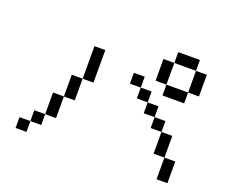

<svg xmlns="http://www.w3.org/2000/svg" viewBox="-113 -926 1226 1040"><g transform="rotate(20 500.0 -406.0)"><path d="M125 -125H62.5V-62.5H125ZM125 -125H187.5V-187.5H125ZM875 -187.5Q875 -187.5 875 -62.5H937.5Q937.5 -62.5 937.5 -187.5ZM187.5 -187.5H250Q250 -187.5 250 -312.5H187.5Q187.5 -312.5 187.5 -187.5ZM875 -187.5Q875 -187.5 875 -312.5H812.5Q812.5 -312.5 812.5 -187.5ZM250 -312.5H312.5Q312.5 -312.5 312.5 -437.5H250Q250 -437.5 250 -312.5ZM812.5 -312.5V-375H750V-312.5ZM750 -375V-437.5H687.5V-375ZM312.5 -437.5H375V-625H312.5ZM687.5 -437.5V-500H625V-437.5ZM625 -500V-562.5H562.5V-500ZM750 -562.5V-500H875V-562.5ZM750 -562.5Q750 -562.5 750 -687.5H687.5Q687.5 -687.5 687.5 -562.5ZM875 -562.5H937.5Q937.5 -562.5 937.5 -687.5H875Q875 -687.5 875 -562.5ZM750 -687.5H875V-750H750Z"/></g></svg>

Font: UnifontExMono
Style: Regular
Weight: 500
Version: Version 15.0.06